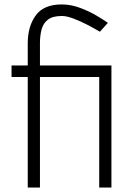

<svg xmlns="http://www.w3.org/2000/svg" viewBox="-20 -845 602 865"><path d="M105 0V-498H32V-550H105V-650Q105 -726 141 -775.5Q177 -825 258 -825Q300.5 -825 343 -808.8Q385.5 -792.5 418.5 -772.5Q451.5 -752.5 466 -742L430 -702Q406 -716.5 374.2 -733Q342.5 -749.5 311.5 -761.2Q280.5 -773 259 -773Q217.5 -773 196.2 -756.8Q175 -740.5 167.5 -712.8Q160 -685 160 -650V-550H482V0H427V-498H160V0Z"/></svg>

Font: Junction Light
Style: Regular
Weight: 300
Designer: Caroline Hadilaksono
Foundry: Caroline Hadilaksono, Tyler Finck, The League of Moveable Type
Version: Version 2.000; ttfautohint (v1.8.3)